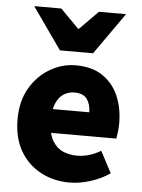

<svg xmlns="http://www.w3.org/2000/svg" viewBox="-54 -799 630 854"><g transform="rotate(5 261.0 -372.0)"><path d="M289 12Q217 12 159 -19Q101 -50 67.5 -108Q34 -166 34 -249Q34 -330 68 -388Q102 -446 156.5 -478Q211 -510 271 -510Q344 -510 391.5 -478Q439 -446 462.5 -391.5Q486 -337 486 -270Q486 -249 483.5 -230Q481 -211 479 -201H159L157 -307H349Q349 -342 332.5 -365.5Q316 -389 275 -389Q252 -389 230 -376.5Q208 -364 194.5 -333.5Q181 -303 182 -249Q184 -193 203 -163Q222 -133 250.5 -121.5Q279 -110 310 -110Q338 -110 364 -117.5Q390 -125 417 -141L468 -45Q429 -18 380.5 -3Q332 12 289 12ZM195 -570 64 -756H185L267 -673H271L353 -756H474L343 -570Z"/></g></svg>

Font: Source Sans 3 ExtraBold
Style: Regular
Weight: 800
Designer: Paul D. Hunt
Foundry: Adobe
Version: Version 3.052;hotconv 1.1.0;makeotfexe 2.6.0